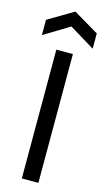

<svg xmlns="http://www.w3.org/2000/svg" viewBox="-160 -964 553 1008"><g transform="rotate(15 117.0 -459.5)"><path d="M72 0V-700H162V0ZM-21 -754V-837L117 -919L255 -837V-754L117 -838Z"/></g></svg>

Font: HostGroteskRegular
Style: Regular
Weight: 400
Designer: Doukan Karapınar based on Poppins by Indian Type Foundry, Jonny Pinhorn
Foundry: Element Type
Version: Version 1.001; ttfautohint (v1.8.4.7-5d5b)